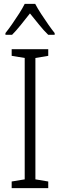

<svg xmlns="http://www.w3.org/2000/svg" viewBox="-20 -967 309 987"><path d="M228 0H40V-34L107 -45V-669L40 -680V-714H228V-680L162 -669V-45L228 -34ZM161 -947Q173 -924 191.5 -895.5Q210 -867 229 -840Q248 -813 261 -797V-788H228Q205 -810 181 -840Q157 -870 134 -898Q112 -870 87.5 -839.5Q63 -809 42 -788H8V-797Q24 -817 42.5 -843.5Q61 -870 78.5 -897.5Q96 -925 107 -947Z"/></svg>

Font: Noto Sans Gurmukhi UI Condensed Light
Style: Regular
Weight: 300
Width: 3
Designer: Jelle Bosma - Monotype Design Team
Foundry: Monotype Imaging Inc.
Version: Version 2.004; ttfautohint (v1.8.4.7-5d5b)